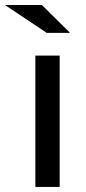

<svg xmlns="http://www.w3.org/2000/svg" viewBox="-55 -740 341 760"><path d="M181.2 -520V0H85V-520ZM222.2 -609.9H129.9L-35.2 -720.2H110.8Z"/></svg>

Font: Aldrich
Style: Regular
Weight: 400
Designer: Matthew Desmond
Foundry: Matthew Desmond
Version: Version 1.001 2011